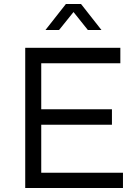

<svg xmlns="http://www.w3.org/2000/svg" viewBox="-20 -939 691 959"><path d="M106 0V-700.2H581.1V-623H186V-393.1H539.1V-315.9H186V-76.2H594.2V0ZM207 -789.1 309.1 -918.9H384.8L486.8 -789.1H418.9L347.2 -878.9L274.9 -789.1Z"/></svg>

Font: Montserrat Light
Style: Regular
Weight: 300
Designer: Julieta Ulanovsky
Foundry: Julieta Ulanovsky
Version: Version 1.000;PS 002.000;hotconv 1.0.70;makeotf.lib2.5.58329